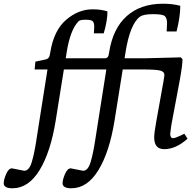

<svg xmlns="http://www.w3.org/2000/svg" viewBox="-131 -792 1039 1031"><path d="M644 -479 840 -484 849 -474Q849 -443 835 -365L789 -120Q783 -78 783 -74Q783 -50 799 -50Q811 -50 859 -74L876 -47Q813 9 751 9Q697 9 697 -54Q697 -78 708 -139L747 -356Q752 -384 752 -389Q752 -407 729.5 -413Q707 -419 634 -419H528L484 -144Q457 24 397.5 121.5Q338 219 252 219Q205 219 205 192Q205 173 218 142.5Q231 112 249 112L315 125Q342 125 356 77Q370 29 380 -38Q390 -105 393 -121L440 -419H212L168 -144Q141 24 81.5 121.5Q22 219 -64 219Q-111 219 -111 192Q-111 173 -98 142.5Q-85 112 -67 112L-1 125Q26 125 40 77Q54 29 64 -38Q74 -105 77 -121L124 -419H55L59 -461L115 -473Q132 -477 136 -495L139 -511Q158 -629 224 -685.5Q290 -742 366 -742Q411 -742 446 -731Q446 -680 426 -613H373L375 -648Q375 -669 367.5 -677.5Q360 -686 328.5 -686Q297 -686 290 -677Q246 -631 227 -511L222 -479H432Q448 -479 452 -495L455 -511Q475 -639 549.5 -705.5Q624 -772 744 -772Q796 -772 837 -761Q837 -701 817 -623H764L766 -668Q766 -694 754.5 -705Q743 -716 691 -716Q639 -716 620 -702Q567 -662 543 -511L538 -479Z"/></svg>

Font: Poly
Style: Italic
Weight: 400
Italic angle: -10°
Designer: Nicolas Silva
Foundry: Jose Nicolas Silva Schwarzenberg
Version: Version 1.003